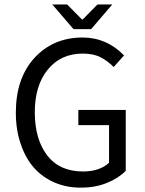

<svg xmlns="http://www.w3.org/2000/svg" viewBox="-20 -838 657 870"><path d="M474.1 -271H335V-339.8H549.8V-64Q517.6 -30.8 464.8 -9.3Q412.1 12.2 347.7 12.2Q282.2 12.7 228 -10.7Q116.7 -58.1 74.2 -184.6Q51.8 -248 51.8 -327.6Q51.8 -483.9 136.7 -576.2Q221.7 -668 354 -668Q463.4 -668 542 -586.9L495.1 -534.2Q470.2 -560.1 437.5 -577.6Q404.8 -595.2 355 -595.2Q255.4 -595.2 196.3 -522.5Q137.2 -449.7 137.7 -327.6Q138.2 -206.1 194.3 -133.3Q250.5 -61 356 -61Q430.7 -61 474.1 -100.1ZM488.8 -817.9 393.1 -706.1H313L216.8 -817.9H284.2L351.1 -750H355L421.9 -817.9Z"/></svg>

Font: SourceSansPro-Regular
Style: Regular
Weight: 400
Designer: Paul D. Hunt
Foundry: Adobe Systems Incorporated
Version: Version 1.050;PS Version 1.000;hotconv 1.0.70;makeotf.lib2.5